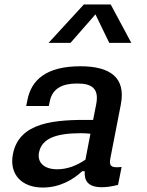

<svg xmlns="http://www.w3.org/2000/svg" viewBox="-20 -830 660 862"><path d="M341 -532.5C185.5 -532.5 120 -469.5 103 -380.5L97.5 -354H199L203.5 -375C215.5 -435.5 264 -455 325 -455C387 -455.5 426.5 -437 412 -362.5L398 -291.5C222 -294 66 -281.5 38 -138C20.5 -48 77 12 172 12C249.5 12 310 -24.5 349 -61.5H360.5C357.5 -20.5 373 10.5 437.5 10.5C459 10.5 483 7 510 0L526 -80.5C479.5 -75 468.5 -84 475.5 -119.5L522.5 -361C546.5 -485 470.5 -532.5 341 -532.5ZM198 -637.5H296.5L408.5 -765.5L470.5 -637.5H569.5L477 -810H356.5ZM155 -145C167.5 -208.5 231 -232 344.5 -232C358.5 -232 372.5 -231 386 -229.5L363.5 -113C325.5 -87.5 283.5 -70 237 -70C180 -70 146.5 -98.5 155 -145Z"/></svg>

Font: Monaspace Neon Medium
Style: Italic
Weight: 500
Italic angle: -11°
Designer: Riley Cran & the Lettermatic Team
Foundry: Lettermatic
Version: Version 1.200 (Monaspace Neon)